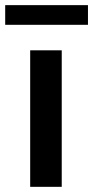

<svg xmlns="http://www.w3.org/2000/svg" viewBox="-46 -723 360 743"><path d="M294.4 -627H-25.9V-703.1H294.4ZM192.9 0H70.8V-528.3H192.9Z"/></svg>

Font: Robert Sans
Style: Bold
Weight: 700
Designer: Christian Robertson (extended by Adam Twardoch)
Foundry: Google
Version: Version 12.135;April 2, 2019;FontCreator 11.5.0.2425 64-bit;